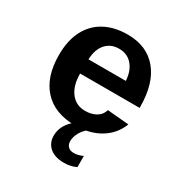

<svg xmlns="http://www.w3.org/2000/svg" viewBox="-174 -665 947 1001"><g transform="rotate(30 300.0 -165.0)"><path d="M305.7 9.8Q182.6 9.8 115.7 -62.7Q48.8 -135.3 48.8 -266.6Q48.8 -354.5 80.3 -415Q111.8 -475.6 169.9 -506.8Q228 -538.1 307.6 -538.1Q423.3 -538.1 487.3 -460.9Q551.3 -383.8 551.3 -241.7V-237.8H192.9Q192.9 -166 224.9 -124Q256.8 -82 312.5 -82Q348.6 -82 376.5 -97.4Q404.3 -112.8 414.1 -145L543.5 -133.8Q516.6 -64.9 454.1 -27.6Q391.6 9.8 305.7 9.8ZM305.7 -451.7Q255.4 -451.7 225.6 -417.7Q195.8 -383.8 193.8 -323.7H418.5Q415 -382.3 385 -417Q355 -451.7 305.7 -451.7ZM351.1 207.5Q296.9 207.5 266.1 181.2Q235.4 154.8 235.4 109.9Q235.4 73.2 256.6 40.5Q277.8 7.8 312.5 -10.3H387.2Q356.4 10.3 340.3 38.3Q324.2 66.4 324.2 92.3Q324.2 112.8 336.2 125.2Q348.1 137.7 370.1 137.7Q396.5 137.7 424.8 124.5V191.4Q394 207.5 351.1 207.5Z"/></g></svg>

Font: Cousine
Style: Bold
Weight: 700
Monospace: yes
Designer: Steve Matteson
Foundry: Ascender Corporation
Version: Version 1.20